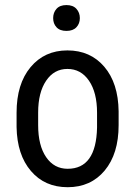

<svg xmlns="http://www.w3.org/2000/svg" viewBox="-20 -740 542 769"><path d="M46.4 -288.6V-231C47.7 -157.1 66.8 -98.5 103.8 -55.2C140.7 -11.9 189.8 9.8 251 9.8C312.8 9.8 362.3 -12.5 399.4 -57.1C436.5 -101.7 455.1 -162.3 455.1 -238.8V-294.4C454.1 -369.6 435 -429 397.7 -472.7C360.4 -516.3 311.2 -538.1 250 -538.1C188.8 -538.1 139.6 -515.7 102.3 -470.9C65 -426.2 46.4 -365.4 46.4 -288.6ZM132.8 -238.8V-289.1C132.8 -342.8 143.5 -385.3 164.8 -416.7C186.1 -448.2 214.5 -463.9 250 -463.9C286.1 -463.9 314.9 -448.2 336.4 -416.7C357.9 -385.3 368.7 -342.6 368.7 -288.6V-229C366.4 -119 327.1 -64 251 -64C214.8 -64 186.1 -79.5 164.8 -110.6C143.5 -141.7 132.8 -184.4 132.8 -238.8ZM192.9 -667.5C192.9 -652.8 197.3 -640.6 206.3 -630.9C215.3 -621.1 228.5 -616.2 246.1 -616.2C263.7 -616.2 277 -621.1 286.1 -630.9C295.2 -640.6 299.8 -652.8 299.8 -667.5C299.8 -682.1 295.2 -694.5 286.1 -704.6C277 -714.7 263.7 -719.7 246.1 -719.7C228.5 -719.7 215.3 -714.7 206.3 -704.6C197.3 -694.5 192.9 -682.1 192.9 -667.5Z"/></svg>

Font: Roboto Condensed
Style: Regular
Weight: 400
Designer: Google
Version: Version 2.134; 2016